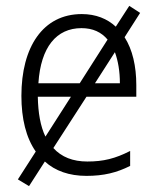

<svg xmlns="http://www.w3.org/2000/svg" viewBox="-20 -590 536 655"><path d="M79 45 133 -39C168 -7 216 10 275 10C334 10 378 -1 424 -24V-75C373 -49 333 -39 278 -39C229 -39 190 -54 162 -85L275 -260H445V-300C445 -364 432 -421 405 -463L458 -546L421 -570L375 -499C346 -526 307 -542 259 -542C126 -542 53 -429 53 -263C53 -185 69 -120 102 -73L41 22ZM258 -494C297 -494 326 -480 347 -455L252 -306H111C119 -430 173 -494 258 -494ZM389 -306H304L372 -412C383 -382 389 -346 389 -306ZM109 -260H222L135 -124C118 -159 110 -205 109 -260Z"/></svg>

Font: Noto Sans SemiCondensed Light
Style: Regular
Weight: 300
Width: 4
Designer: Monotype Design Team
Foundry: Monotype Imaging Inc.
Version: Version 2.013